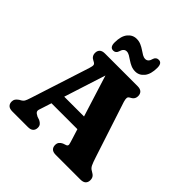

<svg xmlns="http://www.w3.org/2000/svg" viewBox="-239 -1092 1262 1262"><g transform="rotate(45 392.0 -460.5)"><path d="M186.8 -310H497.8L499 -220.2H185ZM269.1 -43.2Q269.1 -23.2 257 -11.6Q245 0 219.7 0H74.6Q49.4 0 37.3 -11.6Q25.2 -23.2 25.2 -43.2Q25.2 -56.8 31.6 -66.4Q38 -76 52.2 -86L65.7 -93.7Q76.2 -99.8 82.3 -109.4Q88.4 -119 98.5 -151L230.2 -559.4Q237.9 -583.2 236.3 -593.7Q234.7 -604.1 216.3 -612.4Q201.4 -619.3 194.1 -630.3Q186.7 -641.2 186.7 -656.8Q186.7 -676.8 198.8 -688.4Q210.9 -700 236.1 -700H538.9Q564.2 -700 576.2 -688.4Q588.3 -676.7 588.3 -656.8Q588.3 -640 580.2 -629.1Q572.1 -618.1 556 -610.4Q544.7 -605.1 543.5 -593.9Q542.4 -582.6 548.3 -562.8L674.6 -176.6Q687.1 -137.7 696 -119.3Q704.9 -100.9 721.9 -92.5Q742.2 -81.6 749.5 -70.7Q756.9 -59.9 756.9 -43.2Q756.9 -23.2 744.8 -11.6Q732.8 0 707.5 0H478.4Q452.8 0 440.9 -11.6Q429 -23.2 429 -43.2Q429 -58.8 436.6 -69.1Q444.2 -79.5 459.2 -86.4L482.2 -94.2Q494.4 -99.6 492.2 -111.5Q489.9 -123.4 481.8 -148.6L333.3 -622L346.9 -621L201.9 -168.8Q195 -146.9 190.5 -133.8Q186.1 -120.7 191 -111.8Q195.9 -102.9 215.9 -93L238.9 -85.2Q252.7 -78.7 260.9 -68.9Q269.1 -59.2 269.1 -43.2ZM459.9 -756.7Q437.7 -756.7 418.9 -764.9Q400.2 -773 384.3 -784Q368.5 -795 354.4 -803.2Q340.4 -811.3 326.9 -811.3Q301 -811.3 291 -774.5Q283 -751.6 260.3 -751.6Q229.1 -751.6 229.1 -796.1Q229.1 -855.2 253.8 -885.6Q278.5 -916 315.2 -916Q337.4 -916 356.1 -907.8Q374.9 -899.7 390.7 -888.7Q406.6 -877.7 420.6 -869.5Q434.7 -861.4 448.3 -861.4Q475.3 -861.4 484.1 -898.5Q492.1 -921.1 515.4 -921.1Q546 -921.1 546 -876.9Q546 -817.8 521.1 -787.2Q496.2 -756.7 459.9 -756.7Z"/></g></svg>

Font: Fraunces SuperSoft 9pt
Style: Regular
Weight: 900
Version: Version 1.000;[b76b70a41]